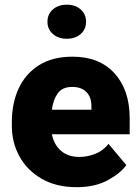

<svg xmlns="http://www.w3.org/2000/svg" viewBox="-20 -776 585 806"><path d="M302.2 9.8Q216.3 9.8 155.3 -25.4Q94.2 -60.5 62 -118.9Q29.8 -177.2 29.8 -246.6V-265.1Q29.8 -342.3 58.1 -404.1Q86.4 -465.8 143.3 -502Q200.2 -538.1 284.7 -538.1Q397 -538.1 460.7 -468.3Q524.4 -398.4 524.4 -279.3V-212.4H197.8Q206.5 -168.5 236.3 -142.8Q266.1 -117.2 313 -117.2Q346.7 -117.2 379.4 -129.9Q412.1 -142.6 435.5 -171.9L510.3 -83Q485.8 -48.3 432.1 -19.3Q378.4 9.8 302.2 9.8ZM283.2 -411.1Q241.2 -411.1 222.2 -384Q203.1 -356.9 197.8 -315.4H363.8V-328.1Q364.3 -367.2 343.3 -389.2Q322.3 -411.1 283.2 -411.1ZM179.2 -684.6Q179.2 -716.3 201.9 -736.3Q224.6 -756.3 260.3 -756.3Q296.4 -756.3 318.8 -736.3Q341.3 -716.3 341.3 -684.6Q341.3 -653.3 318.8 -633.3Q296.4 -613.3 260.3 -613.3Q224.6 -613.3 201.9 -633.3Q179.2 -653.3 179.2 -684.6Z"/></svg>

Font: Vazirmatn UI Black
Style: Regular
Weight: 900
Designer: Saber Rastikerdar
Foundry: Saber Rastikerdar
Version: Version 33.003